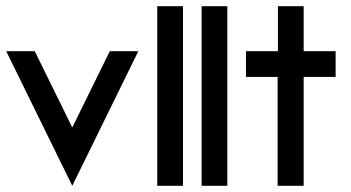

<svg xmlns="http://www.w3.org/2000/svg" viewBox="-26 -599 1133 619"><path d="M207 0 420 -434H328L207 -188L86 -434H-6Z M481 0H564V-579H481Z M624 0H707V-579H624Z M869 0H953V-351H1056V-434H953V-579H870V-434H767V-351H869Z"/></svg>

Font: Kunika
Style: Regular
Weight: 400
Designer: Leo Kuroshita
Foundry: kurogedelic
Version: Version 1.000;PS 001.000;hotconv 1.0.88;makeotf.lib2.5.64775